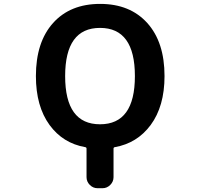

<svg xmlns="http://www.w3.org/2000/svg" viewBox="-20 -784 1040 1000"><path d="M501 -638.7Q319.3 -638.7 319.3 -387.7Q319.3 -136.7 501 -136.7Q682.6 -136.7 682.6 -387.7Q682.6 -638.7 501 -638.7ZM836.9 -387.7Q836.9 -230.5 764.6 -132.8Q694.3 -38.1 578.1 -17.6Q571.3 -16.6 571.3 -9.8V138.7Q571.3 162.1 554.2 179.2Q537.1 196.3 513.7 196.3H488.3Q464.8 196.3 447.8 179.2Q430.7 162.1 430.7 138.7V-9.8Q430.7 -16.6 423.8 -17.6Q307.6 -38.1 238.3 -132.8Q167 -230.5 167 -387.7Q167 -564.5 256.3 -664.1Q345.7 -763.7 501.5 -763.7Q657.2 -763.7 747.1 -664.1Q836.9 -564.5 836.9 -387.7Z"/></svg>

Font: Gen Jyuu Gothic Monospace Bold
Style: Bold
Weight: 700
Designer: [Source Han Sans]
Ryoko NISHIZUKA  (kana & ideographs); Paul D. Hunt (Latin, Greek & Cyrillic); Wenlong ZHANG  (bopomofo
Version: Version 1.002.20150607